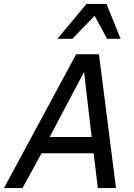

<svg xmlns="http://www.w3.org/2000/svg" viewBox="-43 -950 679 970"><path d="M-22.9 0 341.8 -675.8H457L543 0H451.2L430.2 -175.8H167L70.8 0ZM208 -257.8H419.9L381.8 -586.9ZM498 -753.9 435.1 -870.1 322.3 -753.9H247.1L394 -930.2H495.1L566.4 -753.9Z"/></svg>

Font: Lorenzo Sans
Style: Italic
Weight: 400
Italic angle: -12°
Foundry: Intel Corporation
Version: Version 1.00; ttfautohint (v1.5)